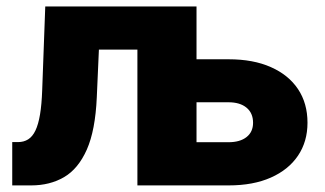

<svg xmlns="http://www.w3.org/2000/svg" viewBox="-20 -562 986 582"><path d="M17.1 0V-131.3H34.7Q52.2 -131.3 65.4 -139.6Q78.6 -147.9 87.4 -166.3Q96.2 -184.6 101.3 -214.8Q106.4 -245.1 107.9 -289.1L117.2 -542.5H566.4V0H396.5V-411.6H279.8L273.4 -267.1Q269 -167 243.2 -108.6Q217.3 -50.3 174.3 -25.1Q131.3 0 74.7 0ZM509.3 -382.3H673.3Q747.6 -382.3 801 -358.6Q854.5 -335 883.3 -292Q912.1 -249 912.1 -189.9Q912.1 -132.8 883.3 -90.1Q854.5 -47.4 801 -23.7Q747.6 0 673.3 0H405.3V-542.5H575.7V-130.9H672.4Q707.5 -130.9 727.3 -146.5Q747.1 -162.1 747.1 -189.9Q747.1 -219.2 727.3 -235.6Q707.5 -252 672.4 -252H509.3Z"/></svg>

Font: Inter 16pt ExtraBold
Style: Regular
Weight: 800
Version: Version 4.001;git-66647c0bb